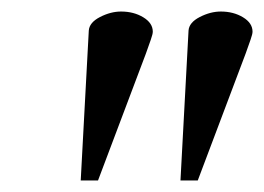

<svg xmlns="http://www.w3.org/2000/svg" viewBox="-20 -731 458 333"><path d="M233 -638 150 -418H120L134 -678Q135 -692 153.5 -701.5Q172 -711 190 -711Q212 -711 228.5 -701Q245 -691 245 -676Q245 -672 241.5 -662Q238 -652 233 -638ZM406 -638 323 -418H293L307 -678Q308 -692 326.5 -701.5Q345 -711 363 -711Q385 -711 401.5 -701Q418 -691 418 -676Q418 -672 414.5 -662Q411 -652 406 -638Z"/></svg>

Font: Tiro Devanagari Hindi
Style: Italic
Weight: 400
Italic angle: -11°
Designer: Devanagari: John Hudson & Fiona Ross, assisted by Paul Hanslow. Latin: John Hudson with Paul Hanslow, assisted by Kaja S
Foundry: Tiro Typeworks Ltd.
Version: Version 1.52